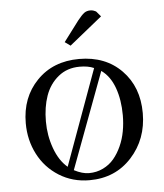

<svg xmlns="http://www.w3.org/2000/svg" viewBox="-48 -674 620 724"><g transform="rotate(-5 261.5 -312.0)"><path d="M41 -228Q41 -325.7 102.3 -388.9Q163.6 -452.1 262.2 -452.1Q361.8 -452.1 422.9 -389.6Q483.9 -327.1 483.9 -228Q483.9 -129.4 421.9 -61.3Q359.9 6.8 262.2 6.8Q198.2 6.8 147.2 -25.1Q96.2 -57.1 68.6 -110.6Q41 -164.1 41 -228ZM117.2 -228Q117.2 -174.8 134.8 -126.2Q152.3 -77.6 184.1 -50.8L315.9 -413.1Q294.4 -422.9 262.2 -422.9Q214.4 -422.9 180.9 -395.5Q147.5 -368.2 132.3 -325.2Q117.2 -282.2 117.2 -228ZM206.1 -36.1Q237.3 -20 262.2 -20Q291.5 -20 315.9 -32Q340.3 -43.9 356.9 -63.7Q373.5 -83.5 385.5 -110.1Q397.5 -136.7 402.8 -166Q408.2 -195.3 408.2 -226.1Q408.2 -284.7 391.6 -330.6Q375 -376.5 341.8 -399.9ZM213.9 -520 272 -597.2Q287.6 -616.7 297.1 -623.8Q306.6 -630.9 320.8 -630.9Q326.2 -630.9 331.8 -629.2Q337.4 -627.4 339.8 -626L342.8 -624L358.9 -605L234.9 -504.9Z"/></g></svg>

Font: Dehuti
Style: Book
Weight: 400
Version: Version 1.2